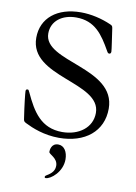

<svg xmlns="http://www.w3.org/2000/svg" viewBox="-106 -810 804 1138"><g transform="rotate(10 296.0 -241.0)"><path d="M286.6 12.4C442.8 12.4 547.9 -71.7 547.9 -208.8C547.9 -457.7 117.5 -414.4 117.5 -586.3C117.5 -661.9 180.8 -708.1 264.9 -708.1C378.9 -708.1 428.3 -633.5 479 -544C484 -534.4 487.9 -530.9 494 -530.9C502.5 -530.9 504.6 -539.1 504.6 -544.7C504.6 -556.8 492.5 -633.2 485.8 -681.1C484 -694.2 481.5 -697.8 469.8 -702.8C413 -728 347.7 -742.9 287.3 -742.9C145.2 -742.9 51.8 -668.3 51.8 -548.7C51.8 -311.4 477.3 -357.2 477.3 -170.5C477.3 -81.7 398.8 -24.9 299.7 -24.9C172.2 -24.9 117.9 -113.6 67.8 -221.9C61.8 -235.1 60.4 -237.9 54.3 -237.9C46.2 -237.9 44 -232.2 44 -225.9C44 -214.1 51.5 -143.5 63.6 -64.6C65.3 -48.7 68.5 -45.8 81.7 -39.1C123.9 -17.8 196.4 12.4 286.6 12.4ZM244.3 254.3C244.3 257.8 245.7 261 250.7 261C281.6 261 347.7 207 347.7 132.1C347.7 86.6 326.7 51.8 290.8 51.8C247.5 51.8 245.7 95.5 245.7 103.7C245.7 119 300.1 130.7 300.1 179C300.1 217.3 268.8 234 249.6 246.1C246.8 248.2 244.3 250.7 244.3 254.3Z"/></g></svg>

Font: Margiela Serif Text
Style: Regular
Weight: 400
Designer: Andreas Faust, Stefan Endress
Version: Version 1.002;FEAKit 1.0